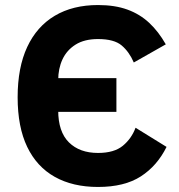

<svg xmlns="http://www.w3.org/2000/svg" viewBox="-20 -730 711 762"><path d="M369 12Q269 12 197.5 -28Q126 -68 88 -147Q50 -226 50 -344Q50 -462 88 -543.5Q126 -625 197.5 -667.5Q269 -710 369 -710Q436 -710 485.5 -692Q535 -674 572 -639.5Q609 -605 638 -554L511 -482Q493 -524 463 -549.5Q433 -575 369 -575Q315 -575 280 -553Q245 -531 228 -494.5Q211 -458 211 -412V-385L166 -420H442V-286H166L211 -331V-292Q211 -207 253.5 -165Q296 -123 369 -123Q433 -123 467.5 -151.5Q502 -180 518 -223L641 -147Q604 -72 539 -30Q474 12 369 12Z"/></svg>

Font: IBM Plex Sans Var
Style: Regular
Weight: 400
Designer: Mike Abbink, Paul van der Laan, Pieter van Rosmalen
Foundry: Bold Monday
Version: Version 3.000